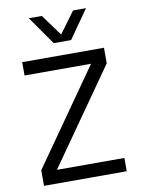

<svg xmlns="http://www.w3.org/2000/svg" viewBox="-98 -974 766 1040"><g transform="rotate(-10 285.5 -454.0)"><path d="M58.1 0V-85.9L423.8 -606.9H58.1V-680.2H507.8V-594.2L142.1 -73.2H513.2V0ZM134.8 -908.2H206.1L292 -791L377.9 -908.2H449.2L339.8 -752H244.1Z"/></g></svg>

Font: TASA Orbiter Deck
Style: Regular
Weight: 400
Designer: Weizhong Zhang
Version: Version 1.000;Glyphs 3.1.2 (3151)